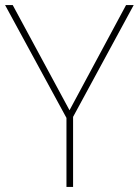

<svg xmlns="http://www.w3.org/2000/svg" viewBox="-20 -734 545 754"><path d="M253 -301 30 -714H0L241 -271V0H267V-275L505 -714H475Z"/></svg>

Font: Noto Sans Telugu Thin
Style: Regular
Weight: 100
Designer: Jelle Bosma - Monotype Design Team
Foundry: Monotype Imaging Inc.
Version: Version 2.005